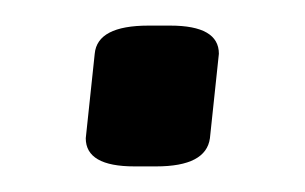

<svg xmlns="http://www.w3.org/2000/svg" viewBox="-20 -128 238 150"><path d="M113 -108Q151 -108 151 -86L144 -20Q141 2 102 2H85Q47 2 47 -20L54 -86Q56 -108 96 -108Z"/></svg>

Font: Asap
Style: Italic
Weight: 400
Italic angle: -6°
Designer: Pablo Cosgaya
Foundry: Pablo Cosgaya
Version: Version 1.007;PS 001.007;hotconv 1.0.70;makeotf.lib2.5.58329